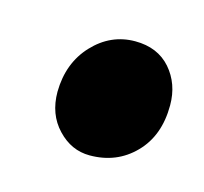

<svg xmlns="http://www.w3.org/2000/svg" viewBox="-42 -499 263 247"><g transform="rotate(15 89.5 -375.5)"><path d="M32.5 -366Q33 -404.5 56.5 -429.5Q80 -454.5 112.5 -454.5Q142.5 -454.5 159.8 -434.8Q177 -415 177 -386.5Q177 -346 153.2 -321.8Q129.5 -297.5 93.5 -297.5Q69 -297.5 50.8 -316.8Q32.5 -336 32.5 -366Z"/></g></svg>

Font: Merriweather 72pt ExtraBold
Style: Italic
Weight: 800
Italic angle: -7.8°
Version: Version 2.101